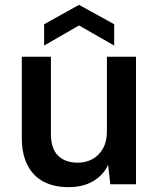

<svg xmlns="http://www.w3.org/2000/svg" viewBox="-20 -760 651 792"><path d="M263 12Q203 12 160 -10.5Q117 -33 93.5 -78.5Q70 -124 70 -191V-526H190V-207Q190 -147 219.5 -118Q249 -89 301 -89Q334 -89 361 -103.5Q388 -118 404.5 -147Q421 -176 421 -219V-526H541V0H435L426 -80Q406 -37 364 -12.5Q322 12 263 12ZM162 -572V-660L306 -740L451 -660V-572L306 -655Z"/></svg>

Font: DM Sans 9pt
Style: Semibold
Weight: 600
Designer: Colophon Foundry, Jonny Pinhorn
Foundry: Colophon Foundry
Version: Version 4.004;gftools[0.9.30]